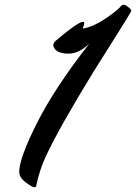

<svg xmlns="http://www.w3.org/2000/svg" viewBox="-20 -707 573 809"><path d="M335 -610Q335 -603 329 -589Q329 -587 331 -587Q375 -595 423.5 -628Q472 -661 487 -678Q491 -685 499 -687Q508 -687 515 -681Q533 -669 533 -661Q533 -657 468 -554Q403 -451 376 -408Q228 -167 172 -46Q146 11 133 74Q133 82 124.5 82Q116 82 88.5 61.5Q61 41 61 17Q61 -40 136 -189Q211 -338 357 -524Q313 -481 269 -481Q211 -481 204 -517Q206 -528 217 -537Q304 -611 328 -615Q335 -615 335 -610Z"/></svg>

Font: Mr Dafoe
Style: Regular
Weight: 400
Designer: Alejandro Paul
Foundry: Alejandro Paul
Version: Version 1.000